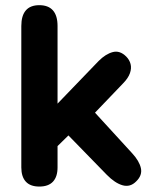

<svg xmlns="http://www.w3.org/2000/svg" viewBox="-20 -698 585 727"><path d="M60.7 -64V-599.7Q60.7 -638.7 77.8 -658.6Q94.8 -678.4 128.9 -678.4Q163 -678.4 180.5 -658.6Q197.9 -638.7 197.9 -599.7V-306.6V-305.6L353.6 -467.2Q380.1 -493.7 407 -500.8Q433.9 -507.8 457.8 -484Q470.3 -471.5 474.4 -455.5Q478.5 -439.4 472 -420.9Q465.6 -402.3 446.3 -382.6L312.5 -242.9L315.1 -298.2L480.4 -117.7Q507.5 -88.4 513.5 -61.2Q519.4 -34 495.5 -11Q473.2 11.6 444.3 3.6Q415.4 -4.5 384.4 -36.1L239.1 -185.2L197.9 -144.8V-64Q197.9 -28.9 180.6 -10.2Q163.2 8.4 128.9 8.4Q94.8 8.4 77.8 -10.2Q60.7 -28.9 60.7 -64Z"/></svg>

Font: SN Pro Thin
Style: Regular
Weight: 200
Designer: Tobias Whetton
Foundry: Supernotes
Version: Version 1.003;Glyphs 3.3 (3324)